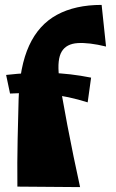

<svg xmlns="http://www.w3.org/2000/svg" viewBox="-20 -762 472 784"><path d="M307 2 51 0Q50 -100 52 -193Q54 -286 56 -357Q60 -491 99 -576Q138 -661 212.5 -701.5Q287 -742 395 -742L413 -572Q343 -589 297 -586Q251 -583 232 -551.5Q213 -520 221 -450Q225 -418 234 -366Q243 -314 255 -251Q267 -188 280.5 -122.5Q294 -57 307 2ZM338 -344Q259 -369 184.5 -377Q110 -385 21 -380L5 -456Q101 -467 184 -464.5Q267 -462 352 -445Z"/></svg>

Font: Marhey
Style: Bold
Weight: 700
Designer: Nur Syamsi & Bustanul Arifin
Foundry: Namelatype
Version: Version 1.000